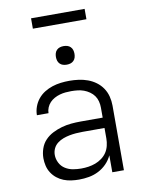

<svg xmlns="http://www.w3.org/2000/svg" viewBox="-99 -982 797 1059"><g transform="rotate(-10 300.0 -453.0)"><path d="M257 8Q235 8 213 5Q191 2 171 -6Q151 -14 134 -27.5Q117 -41 105 -59.5Q93 -78 88 -99.5Q83 -121 83 -142Q83 -169 92 -195.5Q101 -222 119.5 -241.5Q138 -261 162.5 -273.5Q187 -286 213.5 -293.5Q240 -301 267 -303.5Q294 -306 321 -306H444V-362Q444 -380 439.5 -397.5Q435 -415 425 -429Q415 -443 400 -453.5Q385 -464 368.5 -470Q352 -476 334 -478Q316 -480 298 -480Q282 -480 266 -478.5Q250 -477 234 -472.5Q218 -468 203.5 -460Q189 -452 178 -440.5Q167 -429 160.5 -413.5Q154 -398 154 -382H89Q89 -382 89 -382Q89 -382 89 -382Q89 -406 97.5 -429.5Q106 -453 121.5 -472Q137 -491 158 -504Q179 -517 202 -524.5Q225 -532 249.5 -535Q274 -538 298 -538Q324 -538 350 -534.5Q376 -531 400.5 -522Q425 -513 446 -497.5Q467 -482 481.5 -460.5Q496 -439 502.5 -413.5Q509 -388 509 -362V0H444V-95Q432 -69 412 -48.5Q392 -28 366.5 -15Q341 -2 313 3Q285 8 257 8ZM279 -50Q300 -50 320 -53Q340 -56 359 -63Q378 -70 395 -82.5Q412 -95 423 -111.5Q434 -128 439 -148.5Q444 -169 444 -189V-248H321Q302 -248 283.5 -246.5Q265 -245 247 -241.5Q229 -238 211.5 -231.5Q194 -225 179 -213.5Q164 -202 156 -185Q148 -168 148 -149Q148 -126 159 -104.5Q170 -83 190 -70.5Q210 -58 233 -54Q256 -50 279 -50ZM300 -628Q289 -628 279 -631Q269 -634 261.5 -641.5Q254 -649 251 -659Q248 -669 248 -680Q248 -691 251 -701Q254 -711 261.5 -718.5Q269 -726 279 -729Q289 -732 300 -732Q311 -732 321 -729Q331 -726 338.5 -718.5Q346 -711 349 -701Q352 -691 352 -680Q352 -669 349 -659Q346 -649 338.5 -641.5Q331 -634 321 -631Q311 -628 300 -628ZM150 -856V-914H450V-856Z"/></g></svg>

Font: Iosevka Curly Light Extended
Style: Regular
Weight: 300
Width: 7
Monospace: yes
Designer: Belleve Invis
Foundry: Belleve Invis
Version: Version 11.1.0; ttfautohint (v1.8.3)